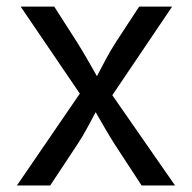

<svg xmlns="http://www.w3.org/2000/svg" viewBox="-20 -566 586 586"><path d="M31.7 0 223.6 -280.3 43 -545.9H145.5L213.4 -439.9Q231.9 -410.6 246.8 -384.5Q261.7 -358.4 275.9 -333.5Q289.1 -358.4 302.7 -384.5Q316.4 -410.6 335.4 -439.9L404.8 -545.9H505.4L322.8 -275.4L514.2 0H412.1L332 -122.6Q314 -150.4 299.8 -175.5Q285.6 -200.7 272 -223.6Q259.3 -200.7 246.1 -175.5Q232.9 -150.4 214.4 -122.6L133.3 0Z"/></svg>

Font: Inter-Regular
Style: Regular
Weight: 400
Designer: Rasmus Andersson
Foundry: rsms
Version: Version 4.000;git-a52131595